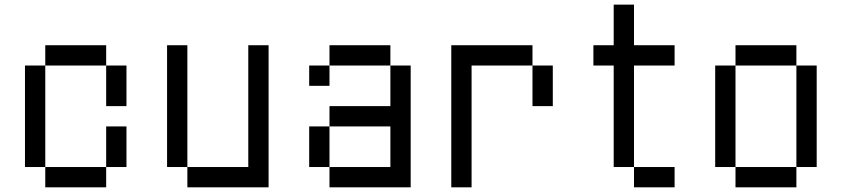

<svg xmlns="http://www.w3.org/2000/svg" viewBox="-20 -801 3599 821"><path d="M434 -520.8H173.6V-607.6H434ZM434 -520.8H520.8V-347.2H434ZM173.6 -520.8V-86.8H86.8V-520.8ZM173.6 -86.8H434V0H173.6ZM434 -86.8V-260.4H520.8V-86.8Z M781.2 -607.6H694.4V-86.8H781.2ZM1128.5 -607.6V0H781.2V-86.8H1041.7V-607.6Z M1649.3 -520.8H1388.9V-607.6H1649.3ZM1649.3 -260.4H1388.9V-347.2H1649.3V-520.8H1736.1V0H1388.9V-86.8H1649.3ZM1388.9 -86.8H1302.1V-260.4H1388.9ZM1388.9 -434H1302.1V-520.8H1388.9Z M2256.9 -347.2H2343.8V-520.8H2256.9ZM1909.7 0V-607.6H2256.9V-520.8H1996.5V0Z M2604.2 -86.8V-520.8H2517.4V-607.6H2604.2V-781.2H2691V-607.6H2864.6V-520.8H2691V-86.8ZM2864.6 -86.8V0H2691V-86.8Z M3385.4 -520.8H3472.2V-86.8H3385.4ZM3038.2 -520.8H3125V-86.8H3038.2ZM3385.4 -86.8V0H3125V-86.8ZM3125 -520.8V-607.6H3385.4V-520.8Z"/></svg>

Font: 8-bit Operator+
Style: Regular
Weight: 400
Designer: GrandChaos9000
Foundry: Grand Chaos Productions
Version: Version 1.2.0 - April 24, 2014